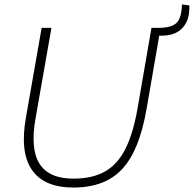

<svg xmlns="http://www.w3.org/2000/svg" viewBox="-20 -835 870 862"><path d="M830 -811Q833 -748 801 -711.5Q769 -675 707 -675H695L638 -346Q606 -159 528.5 -76Q451 7 310 7Q178 7 123.5 -72Q69 -151 96 -305L167 -710H211L140 -306Q115 -168 157 -100.5Q199 -33 310 -33Q394 -33 450.5 -64.5Q507 -96 542 -164.5Q577 -233 597 -345L660 -710H692Q749 -710 772 -731.5Q795 -753 797 -815Z"/></svg>

Font: Livvic ExtraLight
Style: Italic
Weight: 275
Italic angle: -10°
Designer: Jacques Le Bailly, Baron von Fonthausen
Version: Version 1.001; ttfautohint (v1.8.2)